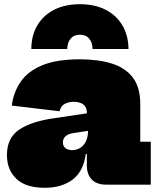

<svg xmlns="http://www.w3.org/2000/svg" viewBox="-20 -878 744 913"><path d="M591 -645H420Q420 -675 404.2 -694Q388.5 -713 360 -713Q331.5 -713 315.8 -694Q300 -675 300 -645H129Q129 -708 156.8 -756Q184.5 -804 236.2 -831Q288 -858 360 -858Q431.5 -858 483 -831.2Q534.5 -804.5 562.5 -756.5Q590.5 -708.5 591 -645ZM484 0Q440.5 0 416.8 -24Q393 -48 393 -92V-187L407 -207L399 -263L393 -289V-341Q393 -361.5 384.2 -373Q375.5 -384.5 361.2 -389.2Q347 -394 331 -394Q308.5 -394 289.2 -384.8Q270 -375.5 263 -349L36 -376Q44.5 -440.5 79 -490.2Q113.5 -540 181.8 -568Q250 -596 360 -596Q446 -596 510.5 -576.2Q575 -556.5 611 -510Q647 -463.5 647 -384V-204H697V0ZM193 15Q102.5 15 57.8 -27.8Q13 -70.5 13 -141Q13 -222 70.8 -261.2Q128.5 -300.5 238 -316L420 -343V-259L335 -246Q305 -242.5 292 -230.5Q279 -218.5 279 -201Q279 -183 291.5 -173.5Q304 -164 324 -164Q341.5 -164 358.8 -173.2Q376 -182.5 387.5 -204Q399 -225.5 399 -263L422 -146H388Q377 -63 325.2 -24Q273.5 15 193 15Z"/></svg>

Font: Hepta Slab Black
Style: Regular
Weight: 900
Designer: Michael LaGattuta
Foundry: Michael LaGattuta
Version: Version 1.102